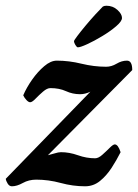

<svg xmlns="http://www.w3.org/2000/svg" viewBox="-33 -652 485 676"><path d="M8.8 3.9Q0 3.9 -5.9 -5.4Q-11.7 -14.6 -12.7 -22.5L285.2 -329.1Q266.6 -320.3 249 -320.3Q222.7 -320.3 199.2 -331.1Q175.8 -341.8 144.5 -341.8Q132.8 -341.8 118.7 -329.6Q104.5 -317.4 92.3 -304.7Q80.1 -292 73.2 -292Q67.4 -292 60.1 -299.8Q52.7 -307.6 48.8 -316.4Q60.5 -343.8 80.1 -371.6Q99.6 -399.4 122.6 -418.9Q145.5 -438.5 167 -438.5Q210 -438.5 253.9 -427.7Q297.9 -417 340.8 -417Q359.4 -417 377.4 -427.7Q395.5 -438.5 414.1 -438.5Q432.6 -438.5 432.6 -405.3L135.7 -105.5Q144.5 -107.4 158.7 -111.8Q172.9 -116.2 181.6 -116.2Q210.9 -116.2 241.2 -105.5Q271.5 -94.7 301.8 -94.7Q313.5 -94.7 327.1 -106.9Q340.8 -119.1 353 -131.3Q365.2 -143.6 371.1 -143.6Q382.8 -143.6 391.6 -116.2Q377.9 -88.9 359.9 -61Q341.8 -33.2 318.8 -14.6Q295.9 3.9 266.6 3.9Q223.6 3.9 180.7 -7.8Q137.7 -19.5 94.7 -19.5Q68.4 -19.5 47.4 -7.8Q26.4 3.9 8.8 3.9ZM241.2 -485.4Q237.3 -485.4 232.4 -493.7Q227.5 -502 227.5 -506.8Q227.5 -509.8 239.3 -525.4Q251 -541 268.1 -561.5Q285.2 -582 302.2 -600.6Q319.3 -619.1 329.1 -628.9Q334 -631.8 341.8 -631.8Q364.3 -631.8 380.4 -617.2Q396.5 -602.5 396.5 -588.9Q396.5 -577.1 376 -559.6Q355.5 -542 327.1 -524.9Q298.8 -507.8 274.4 -496.6Q250 -485.4 241.2 -485.4Z"/></svg>

Font: Crimson Text
Style: Bold Italic
Weight: 700
Italic angle: -11°
Designer: Sebastian Kosch
Foundry: Sebastian Kosch
Version: Version 1.100; ttfautohint (v1.8.4)